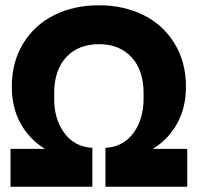

<svg xmlns="http://www.w3.org/2000/svg" viewBox="-20 -710 752 730"><path d="M20 0V-144H150.9Q92.3 -179.7 58.6 -240Q24.9 -300.3 24.9 -379.9Q24.9 -474.6 68.8 -545.7Q112.8 -616.7 187.5 -653.3Q262.2 -689.9 356 -689.9Q449.7 -689.9 524.4 -653.3Q599.1 -616.7 643.1 -545.7Q687 -474.6 687 -379.9Q687 -300.3 653.3 -240Q619.6 -179.7 561 -144H691.9V0H380.9V-147.9Q447.8 -151.4 486.8 -203.6Q525.9 -255.9 525.9 -335V-355Q525.9 -443.4 480 -492.7Q434.1 -542 356 -542Q277.8 -542 231.9 -492.7Q186 -443.4 186 -355V-335Q186 -255.9 225.1 -203.6Q264.2 -151.4 331.1 -147.9V0Z"/></svg>

Font: TASA Orbiter Display Black
Style: Regular
Weight: 900
Designer: Weizhong Zhang
Version: Version 1.000;Glyphs 3.1.2 (3151)